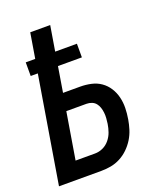

<svg xmlns="http://www.w3.org/2000/svg" viewBox="-136 -824 772 913"><g transform="rotate(-20 250.0 -367.5)"><path d="M4 0 93 -539H57V-608H105L126 -735H227L206 -608H316V-539H195L174 -411H261Q289 -411 316 -405Q343 -399 364.5 -384Q386 -369 400.5 -346.5Q415 -324 421.5 -297.5Q428 -271 427.5 -243Q427 -215 422 -186Q418 -162 410.5 -138Q403 -114 389.5 -92Q376 -70 357 -51.5Q338 -33 315 -21Q292 -9 267.5 -4.5Q243 0 218 0ZM218 -88Q239 -88 258.5 -97Q278 -106 292 -123Q306 -140 313 -160Q320 -180 323 -200Q325 -214 326 -228Q327 -242 325.5 -255.5Q324 -269 320 -281.5Q316 -294 308 -304Q300 -314 287.5 -319Q275 -324 261 -324H159L120 -88Z"/></g></svg>

Font: Iosevka SS04 Semibold Oblique
Style: Regular
Weight: 600
Italic angle: -9°
Monospace: yes
Designer: Belleve Invis
Foundry: Belleve Invis
Version: Version 19.0.0; ttfautohint (v1.8.4)